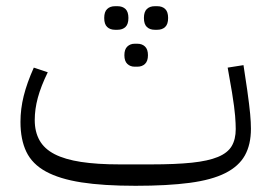

<svg xmlns="http://www.w3.org/2000/svg" viewBox="-20 -587 874 619"><path d="M417 12Q313 12 242.5 1Q172 -10 128 -34Q84 -58 65 -97.5Q46 -137 46 -194Q46 -236 56.5 -278Q67 -320 89 -369L134 -354Q112 -309 102 -272Q92 -235 92 -200Q92 -162 107.5 -134.5Q123 -107 156 -90Q189 -73 241 -65Q293 -57 366 -57H467Q546 -57 598.5 -62.5Q651 -68 682.5 -81Q714 -94 727 -116Q740 -138 740 -171Q740 -188 738 -213.5Q736 -239 728 -289L714 -369L765 -377L777 -297Q784 -247 786.5 -219.5Q789 -192 789 -172Q789 -121 769.5 -86Q750 -51 706.5 -29Q663 -7 591.5 2.5Q520 12 417 12ZM479 -491Q463 -491 453.5 -500Q444 -509 444 -529Q444 -549 453.5 -558Q463 -567 479 -567H487Q503 -567 512.5 -558Q522 -549 522 -529Q522 -509 512.5 -500Q503 -491 487 -491ZM414 -372Q400 -372 390.5 -381Q381 -390 381 -409Q381 -428 390.5 -437Q400 -446 414 -446H423Q438 -446 447.5 -437Q457 -428 457 -409Q457 -390 447.5 -381Q438 -372 423 -372ZM351 -491Q335 -491 325.5 -500Q316 -509 316 -529Q316 -549 325.5 -558Q335 -567 351 -567H359Q375 -567 384.5 -558Q394 -549 394 -529Q394 -509 384.5 -500Q375 -491 359 -491Z"/></svg>

Font: IBM Plex Sans Arabic Light
Style: Regular
Weight: 300
Designer: Mike Abbink, Paul van der Laan, Pieter van Rosmalen, Wael Morcos, Khajak Apelian
Foundry: Bold Monday
Version: Version 1.2